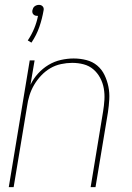

<svg xmlns="http://www.w3.org/2000/svg" viewBox="-20 -768 540 788"><path d="M109 -593 94 -602Q110 -626 120.5 -651.5Q131 -677 136 -703H132Q127 -703 123.5 -704.5Q120 -706 117 -709Q114 -712 113 -716.5Q112 -721 113 -726Q114 -730 116 -734.5Q118 -739 122 -742Q126 -745 130.5 -746.5Q135 -748 140 -748Q145 -748 148.5 -746.5Q152 -745 155 -742Q158 -739 159 -734.5Q160 -730 159 -726Q153 -691 141.5 -657.5Q130 -624 109 -593ZM16 0 102 -520H122L105 -420Q117 -445 136 -466Q155 -487 179 -501.5Q203 -516 230 -522Q257 -528 282 -528Q309 -528 334.5 -521.5Q360 -515 379 -499Q398 -483 409 -460Q420 -437 425 -412Q430 -387 428.5 -360.5Q427 -334 423 -307L372 0H352L403 -310Q407 -334 408.5 -358Q410 -382 406 -405Q402 -428 391 -448.5Q380 -469 363 -483.5Q346 -498 323.5 -504Q301 -510 276 -510Q254 -510 230.5 -505Q207 -500 186.5 -488Q166 -476 149 -458Q132 -440 120 -419.5Q108 -399 101 -376.5Q94 -354 91 -331L36 0Z"/></svg>

Font: Iosevka Curly Thin
Style: Italic
Weight: 100
Italic angle: -9°
Monospace: yes
Designer: Belleve Invis
Foundry: Belleve Invis
Version: Version 22.1.2; ttfautohint (v1.8.4)